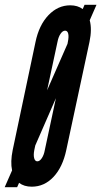

<svg xmlns="http://www.w3.org/2000/svg" viewBox="-32 -765 420 795"><path d="M-12.5 10H39L47 -8Q67.5 8 99.5 8Q151.5 8 189.5 -32.5Q227.5 -73 242.5 -144L338.5 -591.5Q349.5 -644 339.5 -681L367.5 -745H318L310.5 -727.5Q289.5 -743 259 -743Q207.5 -743 168.5 -702Q129.5 -661 115 -591L20.5 -143.5Q10.5 -94.5 18 -59.5ZM206 -591.5Q210 -612.5 218.8 -625.2Q227.5 -638 237.5 -638Q247.5 -638 250.5 -625.5Q253.5 -613 249 -591.5L247.5 -583.5L163 -391ZM122.5 -97Q113 -97 109.5 -110Q106 -123 110 -143.5L114 -162.5L199.5 -358.5L153.5 -143.5Q150 -123.5 141.2 -110.2Q132.5 -97 122.5 -97Z"/></svg>

Font: League Gothic SemiCondensed Italic
Style: Regular
Weight: 400
Width: 4
Designer: The League of Moveable Type
Version: Version 1.600; ttfautohint (v1.8.3)